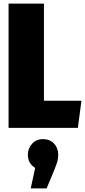

<svg xmlns="http://www.w3.org/2000/svg" viewBox="-20 -716 478 1075"><path d="M226 -696V-152H436L416 0H28V-696ZM306 151Q306 171 301 188.5Q296 206 283 238L241 339H152L177 224Q136 199 136 151Q136 115 159.5 89Q183 63 221 63Q259 63 282.5 88Q306 113 306 151Z"/></svg>

Font: Fira Sans Extra Condensed Black
Style: Regular
Weight: 900
Width: 1
Designer: Carrois Corporate & Edenspiekermann AG
Foundry: Carrois Corporate GbR & Edenspiekermann AG
Version: Version 4.203